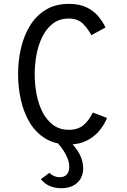

<svg xmlns="http://www.w3.org/2000/svg" viewBox="-20 -732 656 988"><path d="M334.5 11.5Q263.5 11.5 213.8 -19Q164 -49.5 133 -101.2Q102 -153 87.5 -217.8Q73 -282.5 73 -350Q73 -419.5 88 -484.2Q103 -549 134.8 -600.5Q166.5 -652 216 -682Q265.5 -712 334.5 -712Q388.5 -712 425 -694.5Q461.5 -677 485 -649Q508.5 -621 523 -590.5L450 -551Q431.5 -586 405.5 -611.2Q379.5 -636.5 334.5 -636.5Q286 -636.5 252.2 -610.8Q218.5 -585 197.8 -542.8Q177 -500.5 167.8 -450Q158.5 -399.5 158.5 -350Q158.5 -296 168.8 -244.5Q179 -193 200.2 -152.5Q221.5 -112 254.8 -88Q288 -64 334.5 -64Q381.5 -64 410.2 -88.8Q439 -113.5 457.5 -153L531 -125Q516 -89 490 -58Q464 -27 425.2 -7.8Q386.5 11.5 334.5 11.5ZM295 236.5Q228 236.5 190.5 190L234 157.5Q258 180 287 180Q310.5 180 323.5 166Q336.5 152 336.5 126.5Q336.5 96.5 316.8 59.8Q297 23 263 -10H333Q408 59.5 408 134Q408 180.5 377.5 208.5Q347 236.5 295 236.5Z"/></svg>

Font: Overpass Mono
Style: Regular
Weight: 400
Designer: Delve Withrington, Dave Bailey
Foundry: Delve Fonts LLC
Version: Version 4.000